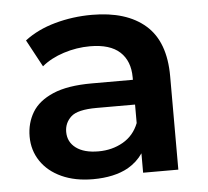

<svg xmlns="http://www.w3.org/2000/svg" viewBox="-44 -587 696 641"><g transform="rotate(-5 303.5 -266.5)"><path d="M411 0V-65Q392 -37 361 -19Q314 7 243 7Q183 7 138 -13.5Q93 -34 68.5 -70.5Q44 -107 44 -153Q44 -198 65.5 -234Q87 -270 136 -291Q185 -312 266 -312H404V-320Q404 -375 371 -405.5Q338 -436 271 -436Q226 -436 182.5 -422Q139 -408 109 -383L60 -474Q103 -507 162.5 -523.5Q222 -540 286 -540Q402 -540 465.5 -484.5Q529 -429 529 -313V0ZM404 -229H275Q211 -229 189 -208.5Q167 -188 167 -158Q167 -124 194 -104Q221 -84 269 -84Q315 -84 351.5 -105Q388 -126 404 -167Z"/></g></svg>

Font: Montserrat Thin SemiBold
Style: Regular
Weight: 600
Version: Version 9.000